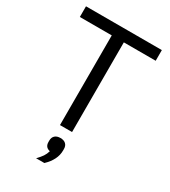

<svg xmlns="http://www.w3.org/2000/svg" viewBox="-225 -805 1022 1157"><g transform="rotate(30 286.0 -226.5)"><path d="M328.1 -624H549.8V-698.2H22V-624H244.1V0H328.1ZM234.9 112.8V123Q234.9 159.7 270 167Q263.7 189 252.4 205.8Q241.2 222.7 219.2 245.1H276.9Q336.9 188 336.9 124V112.8Q336.9 90.8 323.7 78.4Q310.5 65.9 286.1 65.9Q261.7 65.9 248.3 78.4Q234.9 90.8 234.9 112.8Z"/></g></svg>

Font: Plexus Sans
Style: Regular
Weight: 400
Version: Version 2.001;PS 002.001;hotconv 1.0.70;makeotf.lib2.5.58329